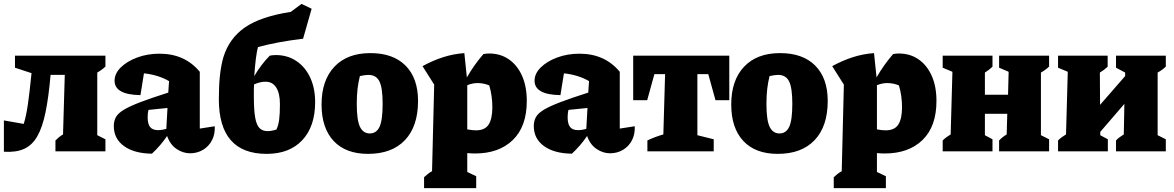

<svg xmlns="http://www.w3.org/2000/svg" viewBox="-23 -778 6037 987"><path d="M-3 2V-159L99 -141Q112 -183 120.5 -243Q129 -303 136 -373L139 -402L54 -430V-492H519V-436Q503 -420 477 -405V-83L519 -62V0H262V-56Q271 -65 280 -72.5Q289 -80 301 -87L310 -393H237Q227 -278 211 -200.5Q195 -123 168.5 -77Q142 -31 100.5 -12.5Q59 6 -3 2Z M758 12Q667 11 614.5 -27Q562 -65 562 -130Q562 -156 573 -176Q584 -196 614 -214Q644 -232 699 -253Q754 -274 842 -302L846 -361Q791 -393 717 -401L699 -289Q566 -291 566 -363Q566 -400 598 -431.5Q630 -463 682.5 -482.5Q735 -502 797 -502Q927 -502 1004 -409V-117L1081 -129Q1083 -89 1067 -57.5Q1051 -26 1021 -8Q991 10 954 10Q918 10 885 -12Q852 -34 836 -79Q803 -30 758 12ZM736 -176Q736 -140 749 -124.5Q762 -109 789 -109Q811 -109 832 -116L838 -223L740 -213Q736 -194 736 -176Z M1348 13Q1102 13 1102 -268Q1102 -337 1107.5 -388.5Q1113 -440 1125 -483Q1155 -581 1236 -637Q1317 -693 1472 -717L1527 -758L1579 -733L1535 -579Q1402 -563 1303 -536Q1291 -490 1284 -387Q1302 -417 1321.5 -443Q1341 -469 1364 -492Q1380 -495 1395 -495Q1455 -495 1501 -464Q1547 -433 1572 -378.5Q1597 -324 1597 -253Q1597 -128 1531 -57.5Q1465 13 1348 13ZM1282 -280Q1282 -211 1289 -172.5Q1296 -134 1311.5 -119Q1327 -104 1352 -104Q1372 -104 1398 -112Q1408 -133 1412 -162.5Q1416 -192 1416 -243Q1416 -298 1397 -328Q1378 -358 1342 -358Q1314 -358 1283 -344Q1282 -332 1282 -317.5Q1282 -303 1282 -280Z M1869 13Q1754 13 1692 -53.5Q1630 -120 1630 -241Q1630 -365 1696 -435Q1762 -505 1881 -505Q1998 -505 2062 -440.5Q2126 -376 2126 -259Q2126 -129 2059 -58Q1992 13 1869 13ZM1878 -92Q1912 -92 1928 -126Q1944 -160 1944 -245Q1944 -326 1927.5 -359.5Q1911 -393 1871 -393Q1854 -393 1827 -387Q1819 -355 1815 -321Q1811 -287 1811 -244Q1811 -160 1827.5 -126Q1844 -92 1878 -92Z M2157 189V133Q2166 125 2175.5 117Q2185 109 2198 102L2209 -343L2149 -438Q2202 -467 2255 -484Q2308 -501 2364 -505L2377 -380Q2396 -413 2416.5 -442Q2437 -471 2462 -500Q2477 -503 2491 -503Q2550 -503 2593.5 -472.5Q2637 -442 2661 -387.5Q2685 -333 2685 -259Q2685 -128 2613.5 -58.5Q2542 11 2419 11Q2400 11 2379 9V106L2425 128V189ZM2432 -351Q2406 -351 2379 -340V-113Q2405 -108 2424 -108Q2470 -108 2489 -138Q2508 -168 2508 -227Q2508 -255 2504 -284Q2500 -313 2492 -339Q2463 -351 2432 -351Z M2917 12Q2826 11 2773.5 -27Q2721 -65 2721 -130Q2721 -156 2732 -176Q2743 -196 2773 -214Q2803 -232 2858 -253Q2913 -274 3001 -302L3005 -361Q2950 -393 2876 -401L2858 -289Q2725 -291 2725 -363Q2725 -400 2757 -431.5Q2789 -463 2841.5 -482.5Q2894 -502 2956 -502Q3086 -502 3163 -409V-117L3240 -129Q3242 -89 3226 -57.5Q3210 -26 3180 -8Q3150 10 3113 10Q3077 10 3044 -12Q3011 -34 2995 -79Q2962 -30 2917 12ZM2895 -176Q2895 -140 2908 -124.5Q2921 -109 2948 -109Q2970 -109 2991 -116L2997 -223L2899 -213Q2895 -194 2895 -176Z M3726 -492V-263H3655L3618 -397H3562V-83L3646 -62V0H3305V-56Q3342 -74 3387 -87L3396 -397H3341L3304 -263H3232V-492Z M3975 13Q3860 13 3798 -53.5Q3736 -120 3736 -241Q3736 -365 3802 -435Q3868 -505 3987 -505Q4104 -505 4168 -440.5Q4232 -376 4232 -259Q4232 -129 4165 -58Q4098 13 3975 13ZM3984 -92Q4018 -92 4034 -126Q4050 -160 4050 -245Q4050 -326 4033.5 -359.5Q4017 -393 3977 -393Q3960 -393 3933 -387Q3925 -355 3921 -321Q3917 -287 3917 -244Q3917 -160 3933.5 -126Q3950 -92 3984 -92Z M4263 189V133Q4272 125 4281.5 117Q4291 109 4304 102L4315 -343L4255 -438Q4308 -467 4361 -484Q4414 -501 4470 -505L4483 -380Q4502 -413 4522.5 -442Q4543 -471 4568 -500Q4583 -503 4597 -503Q4656 -503 4699.5 -472.5Q4743 -442 4767 -387.5Q4791 -333 4791 -259Q4791 -128 4719.5 -58.5Q4648 11 4525 11Q4506 11 4485 9V106L4531 128V189ZM4538 -351Q4512 -351 4485 -340V-113Q4511 -108 4530 -108Q4576 -108 4595 -138Q4614 -168 4614 -227Q4614 -255 4610 -284Q4606 -313 4598 -339Q4569 -351 4538 -351Z M4823 0V-56Q4832 -65 4842 -72.5Q4852 -80 4864 -87L4873 -409L4823 -430V-492H5079V-435Q5061 -418 5040 -405V-291H5159L5162 -409L5113 -430V-492H5370V-436Q5353 -419 5328 -405V-83L5370 -62V0H5113V-56Q5129 -73 5152 -87L5155 -193H5040V-83L5079 -62V0Z M5416 0V-56Q5425 -65 5435 -72.5Q5445 -80 5457 -87L5466 -409L5416 -430V-492H5671V-435Q5653 -418 5631 -405L5632 -239L5761 -387V-405L5714 -430V-492H5970V-436Q5955 -420 5928 -405V-83L5970 -62V0H5714V-56Q5722 -65 5732.5 -72.5Q5743 -80 5754 -87L5757 -244L5633 -100V-83L5672 -62V0Z"/></svg>

Font: Piazzolla ExtraBold
Style: Regular
Weight: 800
Designer: Juan Pablo del Peral
Foundry: Huerta Tipografica
Version: Version 1.330